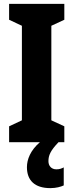

<svg xmlns="http://www.w3.org/2000/svg" viewBox="-20 -734 379 991"><path d="M230 98C230 68 240 44 282 0H312V-82L245 -113V-601L312 -632V-714H27V-632L93 -601V-113L27 -82V0H186C137 42 119 89 119 129C119 197 159 237 240 237C270 237 294 230 309 223V130C299 135 289 140 271 140C245 140 230 122 230 98Z"/></svg>

Font: Noto Sans Georgian ExtraCondensed ExtraBold
Style: Regular
Weight: 800
Width: 2
Designer: Monotype Design Team, Akaki Razmadze
Foundry: Google LLC
Version: Version 2.005